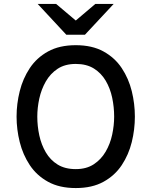

<svg xmlns="http://www.w3.org/2000/svg" viewBox="-20 -941 768 973"><path d="M364 12Q281 12 223.5 -19.8Q166 -51.5 131 -104.2Q96 -157 80 -221Q64 -285 64 -350Q64 -415 80 -479Q96 -543 131 -595.8Q166 -648.5 223.5 -680.2Q281 -712 364 -712Q447 -712 504.5 -680.2Q562 -648.5 597 -595.8Q632 -543 647.8 -479Q663.5 -415 663.5 -350Q663.5 -285 647.8 -221Q632 -157 597 -104.2Q562 -51.5 504.5 -19.8Q447 12 364 12ZM364 -84Q418 -84 455.2 -108.5Q492.5 -133 515.5 -172.5Q538.5 -212 548.5 -258.8Q558.5 -305.5 558.5 -350Q558.5 -398.5 548.5 -445.8Q538.5 -493 515.8 -531.8Q493 -570.5 455.8 -593.8Q418.5 -617 364 -617Q309.5 -617 272.2 -592.5Q235 -568 212.2 -528.2Q189.5 -488.5 179.2 -441.8Q169 -395 169 -350Q169 -302 179.2 -254.8Q189.5 -207.5 212.2 -168.8Q235 -130 272.2 -107Q309.5 -84 364 -84ZM316 -765 171 -921H264.5L364 -837L463 -921H556L410.5 -765Z"/></svg>

Font: Overpass Medium
Style: Regular
Weight: 500
Designer: Delve Withrington, Dave Bailey, Thomas Jockin
Foundry: Delve Fonts LLC
Version: Version 4.000